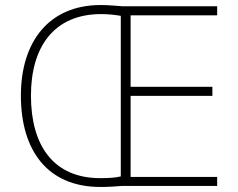

<svg xmlns="http://www.w3.org/2000/svg" viewBox="-20 -739 945 763"><path d="M380 -719C176 -719 63 -575 63 -359C63 -142 168 4 379 4C412 4 439 2 463 0H843V-36H499V-358H824V-394H499V-678H843V-714H469C435 -716 414 -719 380 -719ZM382 -683C416 -683 442 -679 460 -676V-38C440 -33 413 -31 379 -31C192 -31 103 -161 103 -359C103 -552 194 -683 382 -683Z"/></svg>

Font: Noto Sans Ethiopic ExtraLight
Style: Regular
Weight: 200
Designer: Monotype Design Team
Foundry: Monotype Imaging Inc.
Version: Version 2.102